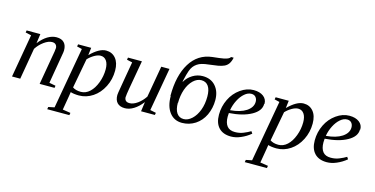

<svg xmlns="http://www.w3.org/2000/svg" viewBox="-87 -1165 3563 1826"><g transform="rotate(15 1694.0 -252.0)"><path d="M369 -365H370Q370 -388 358 -401Q346 -415 321 -415Q285 -415 242 -384Q198 -352 170 -308L117 0H36L110 -425L53 -438L57 -459H192L179 -366Q220 -418 263 -444Q307 -470 350 -470Q400 -470 425 -443Q450 -417 450 -367Q450 -364 448 -346Q447 -341 395 -34L458 -22L455 0H308L357 -284Q369 -346 369 -365Z M614 -1 607 44 584 179 662 191 658 214H440L444 191L503 179L610 -424L560 -436L564 -458H693L684 -384Q770 -470 838 -470Q897 -470 933 -427Q969 -384 969 -307Q969 -221 932 -148Q894 -73 832 -32Q769 10 696 10Q674 10 650 7Q628 4 614 -1ZM624 -51H622Q653 -28 705 -28Q753 -28 792 -64Q831 -100 855 -164Q879 -228 879 -295Q879 -349 858 -379Q837 -409 800 -409Q774 -409 740 -390Q704 -369 678 -341Z M1131 -94 1130 -93Q1130 -70 1142 -57Q1154 -44 1180 -44Q1217 -44 1259 -74Q1299 -103 1329 -148L1383 -457H1464L1389 -32L1447 -20L1443 2H1307L1320 -92Q1280 -40 1236 -13Q1192 14 1149 14Q1100 14 1074 -13Q1049 -39 1049 -89Q1049 -96 1052 -116Q1053 -121 1058.5 -154.5Q1064 -188 1077.5 -266.5Q1091 -345 1105 -425L1051 -437L1055 -459H1192L1142 -175Q1131 -111 1131 -94Z M1626 -166 1624 -167Q1624 -101 1648 -66Q1672 -31 1716 -31Q1758 -31 1797 -67Q1835 -102 1858 -163Q1880 -222 1880 -295Q1880 -362 1856 -397Q1832 -432 1786 -432Q1744 -432 1706 -396Q1668 -359 1647 -299Q1626 -238 1626 -166ZM1542 -210 1539 -213Q1539 -412 1614 -534Q1689 -656 1828 -672Q1906 -680 1936 -686Q1961 -691 1977 -698Q1993 -705 2001 -718H2026Q2019 -682 2003 -658Q1988 -636 1963 -624Q1937 -612 1902 -606Q1866 -600 1815 -594Q1775 -590 1748 -582Q1722 -575 1702 -561Q1682 -547 1669 -530Q1655 -512 1645 -484Q1634 -456 1615 -373H1619Q1643 -416 1690 -445Q1736 -473 1789 -473Q1869 -473 1915 -421Q1962 -368 1962 -282Q1962 -204 1930 -135Q1898 -68 1840 -30Q1781 8 1710 8Q1632 8 1587 -51Q1542 -110 1542 -210Z M2423 -371 2420 -367Q2420 -300 2338 -254Q2254 -207 2118 -198L2116 -162Q2116 -101 2142 -69Q2167 -38 2220 -38Q2264 -38 2301 -53Q2341 -69 2370 -87L2384 -66Q2341 -30 2289 -8Q2240 13 2194 13Q2115 13 2073 -32Q2031 -77 2031 -159Q2031 -240 2066 -312Q2100 -382 2162 -426Q2224 -470 2291 -470Q2351 -470 2387 -443Q2423 -416 2423 -371ZM2122 -228 2123 -227Q2221 -235 2279 -273Q2337 -312 2337 -367Q2337 -394 2322 -412Q2307 -430 2279 -430Q2244 -430 2212 -402Q2179 -374 2155 -327Q2131 -280 2122 -228Z M2559 -1 2552 44 2529 179 2607 191 2603 214H2385L2389 191L2448 179L2555 -424L2505 -436L2509 -458H2638L2629 -384Q2715 -470 2783 -470Q2842 -470 2878 -427Q2914 -384 2914 -307Q2914 -221 2877 -148Q2839 -73 2777 -32Q2714 10 2641 10Q2619 10 2595 7Q2573 4 2559 -1ZM2569 -51H2567Q2598 -28 2650 -28Q2698 -28 2737 -64Q2776 -100 2800 -164Q2824 -228 2824 -295Q2824 -349 2803 -379Q2782 -409 2745 -409Q2719 -409 2685 -390Q2649 -369 2623 -341Z M3366 -371 3363 -367Q3363 -300 3281 -254Q3197 -207 3061 -198L3059 -162Q3059 -101 3085 -69Q3110 -38 3163 -38Q3207 -38 3244 -53Q3284 -69 3313 -87L3327 -66Q3284 -30 3232 -8Q3183 13 3137 13Q3058 13 3016 -32Q2974 -77 2974 -159Q2974 -240 3009 -312Q3043 -382 3105 -426Q3167 -470 3234 -470Q3294 -470 3330 -443Q3366 -416 3366 -371ZM3065 -228 3066 -227Q3164 -235 3222 -273Q3280 -312 3280 -367Q3280 -394 3265 -412Q3250 -430 3222 -430Q3187 -430 3155 -402Q3122 -374 3098 -327Q3074 -280 3065 -228Z"/></g></svg>

Font: Libra Serif Modern
Style: Italic
Weight: 400
Italic angle: -12°
Designer: Stefan Peev, Context Ltd
Foundry: Stefan Peev, Context Ltd
Version: Version 1.000